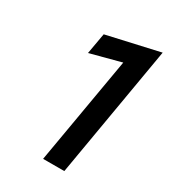

<svg xmlns="http://www.w3.org/2000/svg" viewBox="-175 -808 810 902"><g transform="rotate(30 230.0 -356.5)"><path d="M136 -536 302 -580 202 0H317L439 -713L156 -649Z"/></g></svg>

Font: Jost Medium
Style: Italic
Weight: 500
Italic angle: -5°
Version: Version 3.710